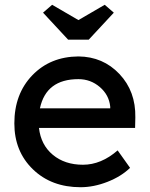

<svg xmlns="http://www.w3.org/2000/svg" viewBox="-20 -773 626 803"><path d="M317 10Q195 10 117.5 -65Q40 -140 40 -257Q40 -380 115 -458Q190 -536 308 -537Q411 -536 479.5 -463.5Q548 -391 546 -282L545 -238H143Q151 -167 201 -125.5Q251 -84 327 -84Q403 -84 472 -144L524 -71Q487 -35 429.5 -12.5Q372 10 317 10ZM147 -320H441V-327Q436 -376 397.5 -409Q359 -442 308 -442Q173 -442 147 -320ZM160 -720 198 -753 308 -689 418 -753 456 -720 351 -607H265Z"/></svg>

Font: Easer Grotesk
Style: Regular
Weight: 400
Designer: Boardeaser, Bonnie Shaver-Troup, Thomas Jockin
Foundry: Lexend
Version: Version 1.008;Glyphs 3.1.2 (3151)